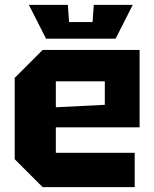

<svg xmlns="http://www.w3.org/2000/svg" viewBox="-20 -764 630 784"><path d="M40 -114V-446L154 -560H550V-244H208V-140H530V0H154ZM208 -326 408 -336V-432H208ZM363 -744H522L452 -606H168L98 -744H257L262 -674H358Z"/></svg>

Font: Tektur
Style: Bold
Weight: 700
Designer: Adam Jagosz
Foundry: Adam Jagosz
Version: Version 1.005;gftools[0.9.30]